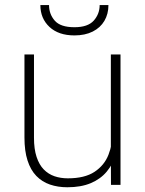

<svg xmlns="http://www.w3.org/2000/svg" viewBox="-20 -749 588 778"><path d="M429.2 -122.1V-528.3H468.3V0H429.7ZM436 -211.9 461.4 -212.9Q461.4 -164.6 449.5 -124Q437.5 -83.5 412.4 -53.5Q387.2 -23.4 347.7 -6.8Q308.1 9.8 252.9 9.8Q214.4 9.8 182.4 -1.2Q150.4 -12.2 127.2 -36.1Q104 -60.1 91.6 -98.6Q79.1 -137.2 79.1 -191.9V-528.3H117.7V-190.9Q117.7 -145 128.2 -113.3Q138.7 -81.5 157.2 -62.5Q175.8 -43.5 200.7 -34.9Q225.6 -26.4 254.9 -26.4Q323.2 -26.4 363 -52.7Q402.8 -79.1 419.4 -121.6Q436 -164.1 436 -211.9ZM383.8 -728.5H419.4Q419.4 -692.4 403.1 -664.6Q386.7 -636.7 355.7 -621.1Q324.7 -605.5 281.7 -605.5Q217.3 -605.5 180.4 -639.9Q143.6 -674.3 143.6 -728.5H178.7Q178.7 -691.9 201.9 -665.3Q225.1 -638.7 281.7 -638.7Q335.9 -638.7 359.9 -665.5Q383.8 -692.4 383.8 -728.5Z"/></svg>

Font: Roboto ExtraLight
Style: Regular
Weight: 250
Designer: Christian Robertson
Foundry: Google
Version: Version 3.009; 2024